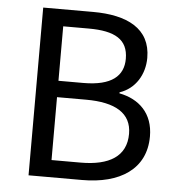

<svg xmlns="http://www.w3.org/2000/svg" viewBox="-49 -702 686 748"><g transform="rotate(5 294.0 -328.0)"><path d="M90 -656V0H300C446 0 548 -63 548 -192C548 -282 493 -334 415 -349V-353C476 -373 511 -431 511 -496C511 -611 418 -656 285 -656ZM271 -377H174V-590H274C376 -590 428 -561 428 -485C428 -418 382 -377 271 -377ZM288 -67H174V-313H288C402 -313 466 -276 466 -195C466 -107 400 -67 288 -67Z"/></g></svg>

Font: Cambridge Sans
Style: Regular
Weight: 400
Version: Version 2.020;PS 002.020;hotconv 1.0.88;makeotf.lib2.5.64775